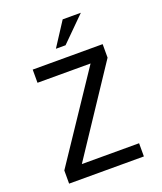

<svg xmlns="http://www.w3.org/2000/svg" viewBox="-163 -1019 945 1122"><g transform="rotate(-20 309.0 -457.5)"><path d="M98 -699H533V-615L179 -82H535V0H70V-82L428 -617H98ZM267 -767 363 -915H476L327 -767Z"/></g></svg>

Font: Fragment Mono SC
Style: Regular
Weight: 400
Monospace: yes
Designer: Wei Huang based on Nimbus Sans by URW Studio, based on Helvetica by Max Miedinger.
Foundry: Wei Huang
Version: Version 1.012; ttfautohint (v1.8.4.7-5d5b)